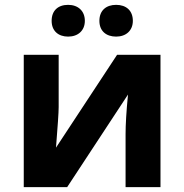

<svg xmlns="http://www.w3.org/2000/svg" viewBox="-20 -772 760 792"><path d="M222 -546H78V0H257L508 -382C501 -311 498 -257 498 -218V0H642V-546H463L211 -163C218 -252 222 -307 222 -330ZM261 -621C302 -621 330 -646 330 -686C330 -727 302 -752 261 -752C219 -752 193 -728 193 -686C193 -645 220 -621 261 -621ZM459 -621C500 -621 528 -646 528 -686C528 -728 501 -752 459 -752C418 -752 390 -729 390 -686C390 -644 418 -621 459 -621Z"/></svg>

Font: Passageway
Style: Regular
Weight: 700
Foundry: Ascender Corporation
Version: Version 1.11